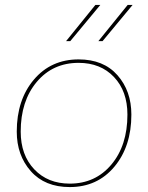

<svg xmlns="http://www.w3.org/2000/svg" viewBox="-20 -750 601 779"><path d="M248 -583 367 -730H387L265 -583ZM379 -583 498 -730H518L396 -583ZM263 9Q162 9 105 -55.5Q48 -120 48 -216Q48 -345 117.5 -427Q187 -509 299 -509Q400 -509 456.5 -445Q513 -381 513 -285Q513 -156 444 -73.5Q375 9 263 9ZM263 -5Q367 -5 432 -82.5Q497 -160 497 -285Q497 -380 442.5 -437.5Q388 -495 299 -495Q194 -495 129 -417.5Q64 -340 64 -216Q64 -121 119 -63Q174 -5 263 -5Z"/></svg>

Font: Elaine Sans Thin
Style: Italic
Weight: 250
Italic angle: -13°
Designer: Wei Huang
Foundry: Wei Huang
Version: Version 2.001;December 24, 2019;FontCreator 12.0.0.2547 64-b